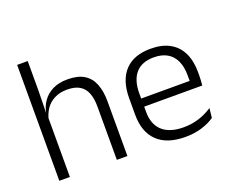

<svg xmlns="http://www.w3.org/2000/svg" viewBox="-110 -842 1237 1032"><g transform="rotate(-20 508.0 -326.0)"><path d="M400 0V-306Q400 -349.5 388.2 -381Q376.5 -412.5 349.5 -429.5Q322.5 -446.5 277 -446.5Q235 -446.5 204 -430.5Q173 -414.5 154.2 -386.5Q135.5 -358.5 128.5 -323L113 -367.5H129.5Q136 -403.5 156.8 -432.8Q177.5 -462 212.5 -479.8Q247.5 -497.5 298 -497.5Q357 -497.5 392.5 -475.5Q428 -453.5 444.2 -412.2Q460.5 -371 460.5 -312V0ZM71 0V-663H131.5V-501L129 -361L131.5 -356V0Z M790 10.5Q684.5 10.5 630 -42.5Q575.5 -95.5 575.5 -193.5V-288.5Q575.5 -390.5 626.2 -445Q677 -499.5 774 -499.5Q839 -499.5 883 -475Q927 -450.5 949.2 -404.5Q971.5 -358.5 971.5 -294V-276.5Q971.5 -262 970.5 -247.5Q969.5 -233 968 -218.5H912Q913 -240.5 913 -260.2Q913 -280 913 -296.5Q913 -345.5 897.2 -379.8Q881.5 -414 850.8 -432Q820 -450 774 -450Q705.5 -450 670.5 -409.8Q635.5 -369.5 635.5 -293.5V-246L636 -238V-187.5Q636 -154 645.8 -127Q655.5 -100 675.8 -80.8Q696 -61.5 726.8 -51.5Q757.5 -41.5 798.5 -41.5Q846 -41.5 886.8 -54.8Q927.5 -68 963 -91.5L957 -37Q926 -15.5 883.5 -2.5Q841 10.5 790 10.5ZM607 -218.5V-265H954.5V-218.5Z"/></g></svg>

Font: Anek Bangla Light
Style: Regular
Weight: 300
Designer: Sulekha Rajkumar (Bangla), Yesha Goshar (Latin)
Foundry: Ek Type
Version: Version 1.003